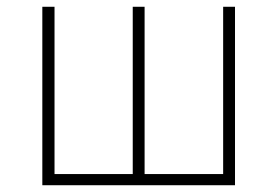

<svg xmlns="http://www.w3.org/2000/svg" viewBox="-20 -547 820 567"><path d="M105 0V-527H141V-33H372V-527H407V-33H639V-527H674V0Z"/></svg>

Font: Source Han Sans SC ExtraLight
Style: Regular
Weight: 250
Designer: Ryoko NISHIZUKA 西塚涼子 (kana, bopomofo & ideographs); Paul D. Hunt (Latin, Greek & Cyrillic); Sandoll Communications 산돌커뮤니
Foundry: Adobe
Version: Version 2.004;hotconv 1.0.118;makeotfexe 2.5.65603